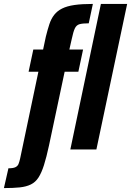

<svg xmlns="http://www.w3.org/2000/svg" viewBox="-101 -763 669 980"><path d="M-81 197 -58 96Q-34 96 -22.5 90.5Q-11 85 -6.5 74Q-2 63 2 45L95 -397H45L69 -510H119L133 -576Q142 -612 151 -639.5Q160 -667 175.5 -687Q191 -707 216 -719.5Q241 -732 279 -737.5Q317 -743 373 -743L352 -644Q321 -644 305 -639.5Q289 -635 281 -618Q273 -601 265 -563L253 -510H323L299 -397H229L149 -20Q136 40 123.5 79.5Q111 119 95.5 143Q80 167 56.5 178.5Q33 190 0 193.5Q-33 197 -81 197ZM258 0 414 -743H548L391 0Z"/></svg>

Font: Saira Condensed ExtraBold
Style: Italic
Weight: 800
Width: 3
Italic angle: -12°
Designer: Hector Gatti with collaboration of the Omnibus-Type team
Foundry: Omnibus-Type
Version: Version 1.101